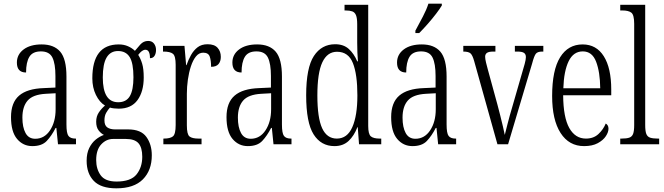

<svg xmlns="http://www.w3.org/2000/svg" viewBox="-20 -786 3620 1046"><path d="M156 10Q106 10 73 -29Q40 -68 40 -148Q40 -227 84 -265Q128 -303 218 -306L282 -309V-372Q282 -439 265.5 -472.5Q249 -506 203 -506Q158 -506 140 -476.5Q122 -447 122 -391Q72 -391 72 -445Q72 -489 108.5 -516.5Q145 -544 207 -544Q274 -544 308 -504.5Q342 -465 342 -369V-108Q342 -60 353 -45.5Q364 -31 391 -31H394V0H296L287 -89H283Q261 -46 234.5 -18Q208 10 156 10ZM172 -30Q222 -30 252.5 -76Q283 -122 283 -191V-278L229 -275Q159 -271 130.5 -238Q102 -205 102 -145Q102 -93 119 -61.5Q136 -30 172 -30Z M614 240Q530 240 491 199.5Q452 159 452 90Q452 49 466 20.5Q480 -8 501.5 -25.5Q523 -43 546 -51Q530 -59 517 -76Q504 -93 504 -123Q504 -152 518.5 -173.5Q533 -195 552 -211Q522 -229 502.5 -269Q483 -309 483 -359Q483 -544 627 -544Q655 -544 677.5 -534Q700 -524 715 -509Q727 -524 744.5 -543.5Q762 -563 787 -563Q808 -563 819 -548.5Q830 -534 830 -514Q830 -495 822 -482Q814 -469 797 -469Q797 -515 772 -515Q754 -515 733 -487Q746 -467 754.5 -439Q763 -411 763 -364Q763 -287 729 -240.5Q695 -194 627 -194Q616 -194 601.5 -195.5Q587 -197 579 -200Q568 -188 558.5 -171.5Q549 -155 549 -130Q549 -103 564.5 -92Q580 -81 607 -81H678Q748 -81 777.5 -40Q807 1 807 60Q807 142 758.5 191Q710 240 614 240ZM624 -229Q668 -229 687.5 -262.5Q707 -296 707 -365Q707 -442 686.5 -475Q666 -508 623 -508Q582 -508 561 -473Q540 -438 540 -364Q540 -229 624 -229ZM615 203Q693 203 724 164Q755 125 755 68Q755 18 734.5 -5.5Q714 -29 666 -29H596Q559 -29 531.5 0.5Q504 30 504 86Q504 135 528.5 169Q553 203 615 203Z M870 0V-31H872Q907 -31 922 -43Q937 -55 937 -105V-433Q937 -481 922 -493Q907 -505 871 -505H868V-536H985L994 -431H996Q1006 -460 1020.5 -486Q1035 -512 1056.5 -528.5Q1078 -545 1111 -545Q1148 -545 1165.5 -525.5Q1183 -506 1183 -476Q1183 -452 1170.5 -437Q1158 -422 1130 -422Q1130 -457 1122.5 -478Q1115 -499 1087 -499Q1064 -499 1047.5 -478.5Q1031 -458 1020 -424.5Q1009 -391 1003.5 -352Q998 -313 998 -275V-103Q998 -54 1012.5 -42.5Q1027 -31 1062 -31H1078V0Z M1330 10Q1280 10 1247 -29Q1214 -68 1214 -148Q1214 -227 1258 -265Q1302 -303 1392 -306L1456 -309V-372Q1456 -439 1439.5 -472.5Q1423 -506 1377 -506Q1332 -506 1314 -476.5Q1296 -447 1296 -391Q1246 -391 1246 -445Q1246 -489 1282.5 -516.5Q1319 -544 1381 -544Q1448 -544 1482 -504.5Q1516 -465 1516 -369V-108Q1516 -60 1527 -45.5Q1538 -31 1565 -31H1568V0H1470L1461 -89H1457Q1435 -46 1408.5 -18Q1382 10 1330 10ZM1346 -30Q1396 -30 1426.5 -76Q1457 -122 1457 -191V-278L1403 -275Q1333 -271 1304.5 -238Q1276 -205 1276 -145Q1276 -93 1293 -61.5Q1310 -30 1346 -30Z M1802 10Q1729 10 1688.5 -54Q1648 -118 1648 -267Q1648 -417 1690 -481Q1732 -545 1806 -545Q1852 -545 1880.5 -519Q1909 -493 1926 -452H1930Q1928 -475 1927 -501Q1926 -527 1926 -554V-653Q1926 -687 1919.5 -703Q1913 -719 1899 -724Q1885 -729 1863 -729H1857V-760H1986V-100Q1986 -55 2000.5 -43Q2015 -31 2049 -31H2057V0H1936L1929 -93H1927Q1909 -46 1879 -18Q1849 10 1802 10ZM1815 -31Q1872 -31 1899.5 -93.5Q1927 -156 1927 -266Q1927 -381 1902.5 -442.5Q1878 -504 1816 -504Q1763 -504 1736 -446.5Q1709 -389 1709 -266Q1709 -144 1735 -87.5Q1761 -31 1815 -31Z M2227 10Q2177 10 2144 -29Q2111 -68 2111 -148Q2111 -227 2155 -265Q2199 -303 2289 -306L2353 -309V-372Q2353 -439 2336.5 -472.5Q2320 -506 2274 -506Q2229 -506 2211 -476.5Q2193 -447 2193 -391Q2143 -391 2143 -445Q2143 -489 2179.5 -516.5Q2216 -544 2278 -544Q2345 -544 2379 -504.5Q2413 -465 2413 -369V-108Q2413 -60 2424 -45.5Q2435 -31 2462 -31H2465V0H2367L2358 -89H2354Q2332 -46 2305.5 -18Q2279 10 2227 10ZM2243 -30Q2293 -30 2323.5 -76Q2354 -122 2354 -191V-278L2300 -275Q2230 -271 2201.5 -238Q2173 -205 2173 -145Q2173 -93 2190 -61.5Q2207 -30 2243 -30ZM2243 -619Q2265 -660 2284 -696Q2303 -732 2314 -766H2387V-756Q2377 -739 2356.5 -712Q2336 -685 2311 -656.5Q2286 -628 2264 -606H2243Z M2563 -454Q2554 -486 2543 -495.5Q2532 -505 2504 -505V-536H2679V-505H2667Q2643 -505 2633 -498Q2623 -491 2623 -477Q2623 -465 2628 -444.5Q2633 -424 2638 -406L2690 -216Q2697 -189 2705 -158Q2713 -127 2719.5 -98.5Q2726 -70 2730 -51Q2735 -71 2745.5 -112.5Q2756 -154 2773 -211L2820 -374Q2832 -414 2838.5 -438Q2845 -462 2845 -475Q2845 -491 2834.5 -498Q2824 -505 2799 -505H2785V-536H2940V-505H2933Q2909 -505 2899.5 -493.5Q2890 -482 2879 -440L2748 0H2690Z M3162 10Q3080 10 3034 -61.5Q2988 -133 2988 -263Q2988 -404 3031.5 -474Q3075 -544 3154 -544Q3229 -544 3269.5 -479.5Q3310 -415 3310 -298V-267H3048Q3049 -146 3081.5 -88.5Q3114 -31 3172 -31Q3214 -31 3240.5 -56Q3267 -81 3280 -113Q3286 -110 3290.5 -103Q3295 -96 3295 -85Q3295 -66 3280.5 -44Q3266 -22 3236.5 -6Q3207 10 3162 10ZM3250 -305Q3249 -394 3227.5 -450Q3206 -506 3155 -506Q3104 -506 3078 -452.5Q3052 -399 3049 -305Z M3359 0V-31H3366Q3393 -31 3408 -36Q3423 -41 3429 -56.5Q3435 -72 3435 -105V-656Q3435 -705 3419.5 -717Q3404 -729 3371 -729H3359V-760H3495V-105Q3495 -72 3501 -56.5Q3507 -41 3522 -36Q3537 -31 3564 -31H3571V0Z"/></svg>

Font: Noto Serif Tamil ExtraCondensed Light
Style: Regular
Weight: 300
Width: 2
Designer: Indian Type Foundry, Tom Grace, and the Monotype Design Team
Foundry: Monotype Imaging Inc.
Version: Version 2.004; ttfautohint (v1.8.4.7-5d5b)